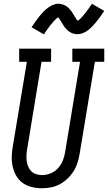

<svg xmlns="http://www.w3.org/2000/svg" viewBox="-20 -994 575 1022"><path d="M202 8Q175 8 148.5 1.5Q122 -5 101 -20Q80 -35 67 -57.5Q54 -80 48 -105.5Q42 -131 42.5 -159Q43 -187 48 -214L123 -665H82V-735H252V-665H201L125 -203Q122 -187 121 -170.5Q120 -154 122 -138Q124 -122 130 -107.5Q136 -93 146.5 -82.5Q157 -72 172.5 -67Q188 -62 204 -62Q227 -62 250 -71.5Q273 -81 289.5 -99.5Q306 -118 315 -141Q324 -164 327 -187L406 -665H365V-735H535V-665H485L404 -176Q400 -152 392.5 -128Q385 -104 371.5 -82.5Q358 -61 339 -43Q320 -25 297.5 -13Q275 -1 250.5 3.5Q226 8 202 8ZM214 -811 148 -849Q160 -867 170.5 -882Q181 -897 191 -909Q201 -921 210.5 -931Q220 -941 233 -951Q246 -961 261 -967.5Q276 -974 291 -974Q297 -974 302.5 -973Q308 -972 313 -970.5Q318 -969 322.5 -967Q327 -965 331.5 -962Q336 -959 340 -956Q344 -953 347 -949.5Q350 -946 354 -941.5Q358 -937 361 -933Q364 -929 366.5 -924.5Q369 -920 371.5 -916.5Q374 -913 377 -907.5Q380 -902 383 -897.5Q386 -893 388 -890Q390 -887 394 -883Q397 -886 400.5 -888.5Q404 -891 408.5 -895.5Q413 -900 414.5 -901.5Q416 -903 418.5 -906Q421 -909 423.5 -912Q426 -915 429 -918.5Q432 -922 435 -926Q438 -930 441 -934Q444 -938 447.5 -942.5Q451 -947 454.5 -952Q458 -957 461.5 -962.5Q465 -968 469 -974L535 -936Q523 -918 512.5 -903.5Q502 -889 492 -877Q482 -865 472.5 -854.5Q463 -844 450 -834Q437 -824 422 -818Q407 -812 392 -812Q385 -812 379 -813Q373 -814 367.5 -816Q362 -818 356 -821Q350 -824 345.5 -827.5Q341 -831 337 -835Q333 -839 328.5 -844Q324 -849 321 -854Q318 -859 315 -863.5Q312 -868 309 -873.5Q306 -879 302 -884.5Q298 -890 295.5 -894Q293 -898 290 -902Q286 -900 283 -897.5Q280 -895 275 -890Q270 -885 268.5 -883.5Q267 -882 264.5 -879Q262 -876 259.5 -873Q257 -870 254 -866.5Q251 -863 248 -859.5Q245 -856 242 -851.5Q239 -847 235.5 -842.5Q232 -838 228.5 -833Q225 -828 221.5 -822.5Q218 -817 214 -811Z"/></svg>

Font: Iosevka Slab
Style: Italic
Weight: 400
Italic angle: -9°
Monospace: yes
Designer: Belleve Invis
Foundry: Belleve Invis
Version: Version 11.1.0; ttfautohint (v1.8.3)